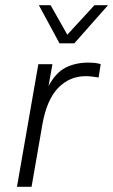

<svg xmlns="http://www.w3.org/2000/svg" viewBox="-20 -716 434 736"><path d="M45 0 127 -470H181L166 -386Q193 -437 231 -456.5Q269 -476 318 -476Q334 -476 346 -474.5Q358 -473 366 -470L358 -419Q345 -421 333 -422.5Q321 -424 308 -424Q247 -424 203.5 -379.5Q160 -335 143 -242L101 0ZM208 -550 129 -696H174L238 -583L342 -696H394L265 -550Z"/></svg>

Font: Gantari Light
Style: Italic
Weight: 300
Italic angle: -10°
Version: Version 1.000